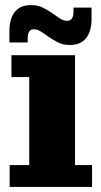

<svg xmlns="http://www.w3.org/2000/svg" viewBox="-20 -735 398 755"><path d="M18 0V-86H95V-432H25V-518H275V-86H342V0ZM255 -558Q228 -558 207.5 -568.5Q187 -579 167 -593L150 -605L190 -680L207 -668Q217 -661 226 -657Q235 -653 245 -653Q256 -653 262.5 -662Q269 -671 269 -688V-705H340V-661Q340 -612 318.5 -585Q297 -558 255 -558ZM17 -612Q17 -662 38.5 -688.5Q60 -715 102 -715Q129 -715 149.5 -704.5Q170 -694 190 -680L207 -668L167 -593L150 -605Q140 -612 131.5 -616Q123 -620 112 -620Q101 -620 95 -611Q89 -602 89 -585V-568H17Z"/></svg>

Font: Montagu Slab 144pt
Style: Bold
Weight: 700
Designer: Florian Karsten
Foundry: Florian Karsten
Version: Version 1.000